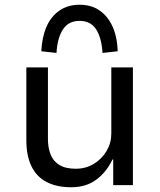

<svg xmlns="http://www.w3.org/2000/svg" viewBox="-20 -780 673 809"><path d="M280 9Q219 9 176.5 -13Q134 -35 112.5 -79.5Q91 -124 91 -190V-496H182V-194Q182 -158 193 -129.5Q204 -101 230 -85Q256 -69 299 -69Q342 -69 376 -90Q410 -111 429.5 -144.5Q449 -178 449 -217V-496H540V0H457V-108H454Q428 -54 385 -22.5Q342 9 280 9ZM218 -557 154 -564Q157 -624 176 -667.5Q195 -711 230.5 -735.5Q266 -760 315 -760Q365 -760 400 -735.5Q435 -711 454.5 -667.5Q474 -624 476 -564L412 -557Q408 -621 385 -656.5Q362 -692 315 -692Q269 -692 245.5 -656.5Q222 -621 218 -557Z"/></svg>

Font: Nunito Sans 7pt
Style: Regular
Weight: 400
Designer: Vernon Adams
Foundry: Vernon Adams
Version: Version 3.101;gftools[0.9.27]